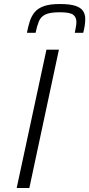

<svg xmlns="http://www.w3.org/2000/svg" viewBox="-20 -935 444 955"><path d="M63 0 211 -688H273L126 0ZM114 -772Q120 -804 128.5 -830Q137 -856 153 -875Q169 -894 198.5 -904.5Q228 -915 277 -915Q328 -915 355 -906Q382 -897 393 -880.5Q404 -864 404 -841Q404 -825 401.5 -808Q399 -791 394 -772H352Q355 -788 357.5 -801.5Q360 -815 360 -826Q360 -850 343.5 -862Q327 -874 277 -874Q229 -874 206 -863Q183 -852 173.5 -829Q164 -806 157 -772Z"/></svg>

Font: Saira SemiExpanded Light
Style: Italic
Weight: 300
Width: 6
Italic angle: -12°
Designer: Hector Gatti with collaboration of the Omnibus-Type team
Foundry: Omnibus-Type
Version: Version 1.101